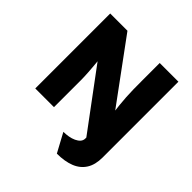

<svg xmlns="http://www.w3.org/2000/svg" viewBox="-229 -882 1268 1268"><g transform="rotate(45 404.5 -248.0)"><path d="M491.3 203.7 419.7 71.3Q443.3 71.3 467.2 67.2Q491 63 510.5 54Q530 45 541.8 31.7Q553.7 18.3 553.7 -0.3V-58L562 2L233.7 -440L247.3 -448.7Q249 -429 251 -407.7Q253 -386.3 254.8 -364.7Q256.7 -343 258 -322.5Q259.3 -302 260 -284Q260.7 -266 260.7 -253V0H86V-700H247L581 -245L566.3 -238Q560.7 -280.3 557.2 -315.3Q553.7 -350.3 551.5 -383.7Q549.3 -417 548.8 -453.7Q548.3 -490.3 548.3 -536.7V-700H723V8Q723 76 695.3 119.3Q667.7 162.7 615.7 183.2Q563.7 203.7 491.3 203.7Z"/></g></svg>

Font: Lexend Medium
Style: Regular
Weight: 500
Designer: Bonnie Shaver-Troup, Thomas Jockin
Foundry: Lexend
Version: Version 1.005